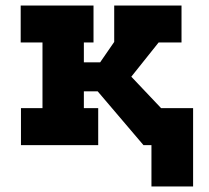

<svg xmlns="http://www.w3.org/2000/svg" viewBox="-20 -526 759 696"><path d="M680 -134V150H529V0H500L334 -195H284V-134H336V0H56V-134H134V-372H55V-506H319V-372H284V-300H343L394 -374V-506H638V-372H555L456 -248L564 -134Z"/></svg>

Font: Arvo
Style: Bold
Weight: 700
Designer: Anton Koovit (Cyrillic Expansion: Cyreal)
Foundry: Anton Koovit, Yassin Baggar
Version: Version 3.000